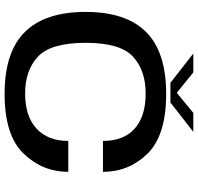

<svg xmlns="http://www.w3.org/2000/svg" viewBox="-33 -803 840 814"><g transform="rotate(90 387.0 -396.0)"><path d="M378 4.5Q200.5 4.5 115.5 -81.5Q30.5 -167.5 30.5 -339Q30.5 -510 115.5 -595.2Q200.5 -680.5 378 -680.5Q553.5 -680.5 631 -601.8Q708.5 -523 708.5 -412.5H577.5Q577.5 -500 525.5 -546.8Q473.5 -593.5 376.5 -593.5Q277.5 -593.5 219.5 -539.2Q161.5 -485 161.5 -339Q161.5 -192 219.8 -137.2Q278 -82.5 376.5 -82.5Q473 -82.5 525.2 -130.8Q577.5 -179 577.5 -265.5H708.5Q708.5 -156.5 631.2 -76Q554 4.5 378 4.5ZM331 -698.5 207 -795.5H287L373.5 -725.5L458.5 -795.5H539L414.5 -698.5Z"/></g></svg>

Font: Anybody ExtraExpanded Medium
Style: Regular
Weight: 500
Width: 8
Designer: Tyler Finck
Foundry: Etcetera Type Company
Version: Version 1.010; ttfautohint (v1.8.3) -l 8 -r 50 -G 200 -x 14 